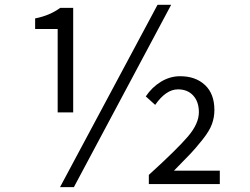

<svg xmlns="http://www.w3.org/2000/svg" viewBox="-20 -765 1040 798"><path d="M219.7 -297.9V-644.5H126V-688.5Q186.5 -700.2 230.5 -732.4H284.2V-297.9ZM229.5 12.7 634.8 -745.1H691.4L287.1 12.7ZM598.6 0V-38.1Q715.8 -144.5 761.2 -197.8Q806.6 -251 806.6 -298.8Q806.6 -341.8 783.2 -367.7Q759.8 -393.6 719.7 -393.6Q669.9 -393.6 625 -329.1L585.9 -364.3Q611.3 -402.3 648.9 -425.3Q686.5 -448.2 728.5 -448.2Q793 -448.2 832 -411.6Q871.1 -375 871.1 -307.6Q871.1 -277.3 860.8 -249Q850.6 -220.7 821.3 -184.1Q792 -147.5 772.5 -127Q752.9 -106.4 703.1 -55.7H893.6V0Z"/></svg>

Font: GenEi Gothic M SemiLight
Style: Regular
Weight: 350
Designer: o_tamon (Modified); [Source Han Sans]
Ryoko NISHIZUKA  (kana & ideographs); Paul D. Hunt (Latin, Greek & Cyrillic); Wenl
Version: Version 1.1a;Original Version 1.004